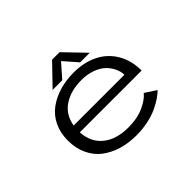

<svg xmlns="http://www.w3.org/2000/svg" viewBox="-139 -886 1129 1129"><g transform="rotate(-45 425.0 -322.0)"><path d="M579 -527H499L425 -612L350 -527H270L393.5 -655H455.5ZM706 -90Q691 -74.5 668.5 -59Q646 -43.5 612 -26.8Q578 -10 530 0.5Q482 11 429 11Q364 11 308.5 -6Q253 -23 211.2 -55.2Q169.5 -87.5 146 -138.5Q122.5 -189.5 122.5 -253.5Q122.5 -317.5 147.2 -367.8Q172 -418 214.8 -449Q257.5 -480 312 -496Q366.5 -512 429.5 -512Q514.5 -512 580 -479.8Q645.5 -447.5 683 -384.8Q720.5 -322 720.5 -237.5H206.5Q211 -152.5 269.8 -104Q328.5 -55.5 429 -55.5Q505.5 -55.5 559.5 -80.8Q613.5 -106 636 -135.5ZM430.5 -448.5Q342.5 -448.5 282.5 -409Q222.5 -369.5 209.5 -291.5H631.5Q631 -319 618.2 -346.2Q605.5 -373.5 581.8 -396.8Q558 -420 518.5 -434.2Q479 -448.5 430.5 -448.5Z"/></g></svg>

Font: League Mono Wide Light
Style: Regular
Weight: 300
Width: 8
Designer: Tyler Finck
Foundry: The League of Moveable Type / Tyler Finck
Version: Version 2.210